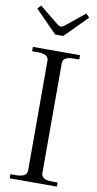

<svg xmlns="http://www.w3.org/2000/svg" viewBox="-101 -964 509 1007"><g transform="rotate(10 153.5 -460.5)"><path d="M16 -902 33 -921 134 -839Q146 -830 154 -830Q160 -830 173 -839L274 -921L292 -902L175 -784H132ZM28 -22H57Q116 -22 116 -57V-642Q116 -677 57 -677H28V-700H279V-677H251Q221 -677 206.5 -668.5Q192 -660 192 -642V-57Q192 -39 206.5 -30.5Q221 -22 251 -22H279V0H28Z"/></g></svg>

Font: Taviraj Light
Style: Regular
Weight: 300
Designer: Katatrad Team
Foundry: CadsonDemak
Version: Version 1.001